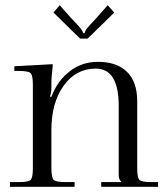

<svg xmlns="http://www.w3.org/2000/svg" viewBox="-20 -716 643 736"><path d="M316 -568H287L185 -668L209 -696L247 -653Q254 -645 266 -632.5Q278 -620 283 -614.5Q288 -609 293 -601.5Q298 -594 299 -589H304Q305 -593 307.5 -598Q310 -603 315.5 -609.5Q321 -616 325.5 -621Q330 -626 339.5 -636Q349 -646 355 -653L393 -696L418 -668ZM18 0V-18H53Q89 -18 97.5 -26.5Q106 -35 106 -71V-391Q106 -427 97.5 -435.5Q89 -444 53 -444H35V-462L182 -470V-463Q177 -413 177 -405V-379Q177 -361 172 -348V-345H177Q200 -406 247 -442.5Q294 -479 355 -479Q428 -479 467 -440.5Q506 -402 506 -328V-71Q506 -35 514.5 -26.5Q523 -18 559 -18H586V0H368V-18H444V-20Q435 -29 435 -46V-311Q435 -453 347 -453Q271 -453 224 -387.5Q177 -322 177 -218V-71Q177 -35 186 -26.5Q195 -18 231 -18H266V0Z"/></svg>

Font: Foglihten068fMac
Style: Regular
Weight: 500
Designer: gluk (gluksza@wp.pl)
Foundry: gluk (gluksza@wp.pl)
Version: Version 0.68